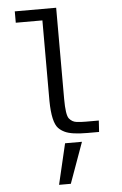

<svg xmlns="http://www.w3.org/2000/svg" viewBox="-67 -810 733 1151"><g transform="rotate(-5 300.0 -234.5)"><path d="M399.9 49.8 311.5 294.9H240.7L298.3 49.8ZM507.3 0H436.5Q342.3 0 301.8 -19.5Q278.3 -30.8 264.6 -45.4Q228.5 -83 227.1 -211.4V-695.8H66.9V-764.2H315.9V-215.8Q315.9 -118.7 333.7 -96.7Q351.6 -74.7 378.4 -71.5Q405.3 -68.4 433.1 -68.4H511.7Z"/></g></svg>

Font: Oxygen Mono
Style: Regular
Weight: 400
Designer: Vernon Adams
Foundry: Vernon Adams
Version: Version 0.201; ttfautohint (v0.8) -r 50 -G 200 -x